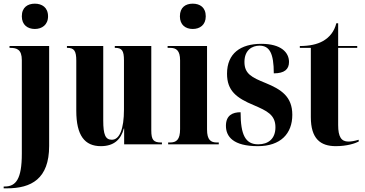

<svg xmlns="http://www.w3.org/2000/svg" viewBox="-38 -787 1991 1047"><path d="M152 -629C190 -629 224 -651 224 -698C224 -747 190 -767 152 -767C113 -767 81 -747 81 -698C81 -651 113 -629 152 -629ZM-18 240H0C133 240 230 188 230 9V-536H14V-526H18C54 -526 81 -517 81 -459V51C81 189 49 230 -12 230H-18Z M512 10C584 10 622 -27 637 -86H639V0H845V-10H841C799 -10 787 -24 787 -76V-536H588V-526H590C627 -526 638 -511 638 -458V-190C638 -83 614 -25 572 -25C537 -25 525 -52 525 -130V-536H327V-526H329C366 -526 378 -510 378 -456V-183C378 -48 424 10 512 10Z M1013 -629C1052 -629 1084 -651 1084 -698C1084 -747 1052 -767 1013 -767C974 -767 943 -747 943 -698C943 -651 974 -629 1013 -629ZM879 0H1155V-10H1145C1111 -10 1091 -24 1091 -81V-536H876V-526H890C923 -526 944 -512 944 -458V-83C944 -25 924 -10 889 -10H879Z M1368 10C1492 10 1556 -58 1556 -161C1556 -260 1496 -299 1411 -334C1334 -365 1295 -385 1295 -449C1295 -515 1338 -538 1377 -538C1432 -538 1455 -496 1455 -387C1513 -387 1538 -409 1538 -449C1538 -501 1495 -548 1387 -548C1274 -548 1200 -496 1200 -385C1200 -293 1250 -253 1347 -213C1416 -183 1464 -162 1464 -93C1464 -30 1425 0 1370 0C1301 0 1274 -50 1274 -175C1230 -175 1194 -158 1194 -101C1194 -42 1234 10 1368 10Z M1793 10C1855 10 1898 -5 1918 -15V-25C1895 -18 1877 -15 1862 -15C1823 -15 1806 -41 1806 -105V-526H1910V-536H1806V-660H1796C1785 -616 1760 -584 1723 -563C1691 -545 1649 -536 1597 -536V-526H1657V-148C1657 -31 1709 10 1793 10Z"/></svg>

Font: Noto Serif Display ExtraCondensed ExtraBold
Style: Regular
Weight: 800
Width: 2
Designer: Monotype Design Team
Foundry: Monotype Imaging Inc.
Version: Version 2.009